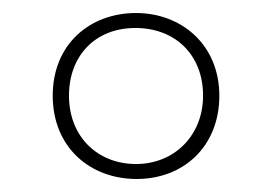

<svg xmlns="http://www.w3.org/2000/svg" viewBox="-20 -743 419 295"><path d="M190 -468C262 -468 317 -518 317 -596C317 -674 259 -723 189 -723C118 -723 61 -675 61 -596C61 -517 118 -468 190 -468ZM189 -491C130 -491 86 -533 86 -596C86 -657 126 -700 188 -700C249 -700 292 -659 292 -596C292 -535 248 -491 189 -491Z"/></svg>

Font: Noto Sans Sinhala UI Condensed Thin
Style: Regular
Weight: 100
Width: 3
Designer: Jelle Bosma - Monotype Design Team
Foundry: Monotype Imaging Inc.
Version: Version 2.006